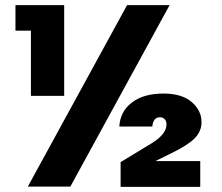

<svg xmlns="http://www.w3.org/2000/svg" viewBox="-20 -724 861 745"><path d="M100 -605H40V-704H229V-352H100ZM638 -704 253 0H88L473 -704ZM583 -99H757V1H448V-95L570 -169Q626 -204 626 -241Q626 -254 619 -261.5Q612 -269 601 -269Q574 -269 571 -233H443Q446 -291 491.5 -326Q537 -361 614 -361Q686 -361 724 -328Q762 -295 762 -250Q762 -214 735 -187Q708 -160 644 -129Z"/></svg>

Font: MSTAGE
Style: Bold
Weight: 700
Designer: Ninad Kale (Devanagari), Jonny Pinhorn (Latin)
Foundry: Indian Type Foundry
Version: 4.004